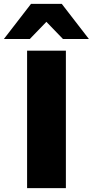

<svg xmlns="http://www.w3.org/2000/svg" viewBox="-57 -965 476 985"><path d="M82 0V-705H281V0ZM-37 -765 102 -945H260L399 -765H266L181 -853L96 -765Z"/></svg>

Font: Nunito Sans 10pt SemiExpanded Black
Style: Regular
Weight: 900
Width: 6
Designer: Vernon Adams
Foundry: Vernon Adams
Version: Version 3.101;gftools[0.9.27]